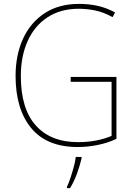

<svg xmlns="http://www.w3.org/2000/svg" viewBox="-20 -745 691 986"><path d="M343 -350H578V-32Q534 -11 482 -0.5Q430 10 379 10Q220 10 140 -87.5Q60 -185 60 -355Q60 -462 98 -545.5Q136 -629 209 -677Q282 -725 386 -725Q436 -725 481.5 -715Q527 -705 571 -681L558 -657Q513 -682 470 -691Q427 -700 385 -700Q290 -700 223 -655.5Q156 -611 121.5 -533Q87 -455 87 -355Q87 -186 164 -100.5Q241 -15 381 -15Q430 -15 474 -23.5Q518 -32 553 -47V-325H343ZM399 68Q390 106 375.5 146Q361 186 340 221H324V214Q332 198 341.5 169.5Q351 141 359 111.5Q367 82 369 61H399Z"/></svg>

Font: Noto Sans Bengali SemiCondensed Thin
Style: Regular
Weight: 100
Width: 4
Designer: Joana Ranito - Universal Thirst; Jelle Bosma - Monotype Design Team
Foundry: Universal Thirst ehf.
Version: Version 3.000; ttfautohint (v1.8.4.7-5d5b)